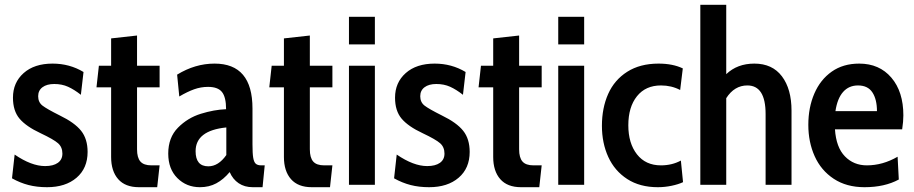

<svg xmlns="http://www.w3.org/2000/svg" viewBox="-20 -770 3807 800"><path d="M30 -27 41 -126Q111 -78 168 -78Q202 -78 221 -91.5Q240 -105 240 -130Q240 -157 222 -173Q204 -189 149 -215Q89 -243 61.5 -275.5Q34 -308 34 -363Q34 -426 78.5 -465.5Q123 -505 199 -505Q270 -505 328 -470L317 -375Q289 -397 263.5 -408.5Q238 -420 206 -420Q175 -420 157 -406.5Q139 -393 139 -369Q139 -344 157 -330Q175 -316 229 -289Q291 -259 318 -225Q345 -191 345 -137Q345 -69 299 -29.5Q253 10 176 10Q134 10 99 1Q64 -8 30 -27Z M443 -116V-406H382L392 -496H443V-610L551 -622V-496H645V-406H551V-148Q551 -113 565 -97Q579 -81 611 -81H645L635 10H559Q502 10 472.5 -23.5Q443 -57 443 -116Z M681 -130Q681 -197 721.5 -238Q762 -279 817 -296Q872 -313 922 -315Q922 -365 905 -386.5Q888 -408 847 -408Q817 -408 789 -398Q761 -388 727 -368L718 -459Q793 -505 874 -505Q1032 -505 1032 -318V-169Q1032 -131 1035 -113Q1038 -95 1045.5 -88Q1053 -81 1069 -81H1083L1074 10H1033Q999 10 974.5 -6.5Q950 -23 937 -53Q911 -22 881 -6Q851 10 813 10Q757 10 719 -28Q681 -66 681 -130ZM923 -124V-239Q795 -226 795 -140Q795 -77 848 -77Q890 -77 923 -124Z M1163 -116V-406H1102L1112 -496H1163V-610L1271 -622V-496H1365V-406H1271V-148Q1271 -113 1285 -97Q1299 -81 1331 -81H1365L1355 10H1279Q1222 10 1192.5 -23.5Q1163 -57 1163 -116Z M1434 -700H1542V-585H1434ZM1434 -496H1542V0H1434Z M1622 -27 1633 -126Q1703 -78 1760 -78Q1794 -78 1813 -91.5Q1832 -105 1832 -130Q1832 -157 1814 -173Q1796 -189 1741 -215Q1681 -243 1653.5 -275.5Q1626 -308 1626 -363Q1626 -426 1670.5 -465.5Q1715 -505 1791 -505Q1862 -505 1920 -470L1909 -375Q1881 -397 1855.5 -408.5Q1830 -420 1798 -420Q1767 -420 1749 -406.5Q1731 -393 1731 -369Q1731 -344 1749 -330Q1767 -316 1821 -289Q1883 -259 1910 -225Q1937 -191 1937 -137Q1937 -69 1891 -29.5Q1845 10 1768 10Q1726 10 1691 1Q1656 -8 1622 -27Z M2035 -116V-406H1974L1984 -496H2035V-610L2143 -622V-496H2237V-406H2143V-148Q2143 -113 2157 -97Q2171 -81 2203 -81H2237L2227 10H2151Q2094 10 2064.5 -23.5Q2035 -57 2035 -116Z M2306 -700H2414V-585H2306ZM2306 -496H2414V0H2306Z M2488 -246Q2488 -320 2514 -378.5Q2540 -437 2593.5 -471Q2647 -505 2724 -505Q2783 -505 2825 -485L2814 -395Q2778 -414 2734 -414Q2670 -414 2634 -369Q2598 -324 2598 -248Q2598 -173 2634 -127Q2670 -81 2734 -81Q2780 -81 2817 -101L2826 -11Q2807 -2 2778.5 4Q2750 10 2721 10Q2646 10 2593.5 -24Q2541 -58 2514.5 -116Q2488 -174 2488 -246Z M3278 -309V0H3170V-295Q3170 -414 3094 -414Q3040 -414 3006 -361V0H2898V-750H3006V-461Q3052 -505 3123 -505Q3198 -505 3238 -452Q3278 -399 3278 -309Z M3739 -231H3459Q3464 -156 3500.5 -118.5Q3537 -81 3592 -81Q3658 -81 3720 -117L3725 -22Q3666 10 3582 10Q3507 10 3454 -25Q3401 -60 3374.5 -119Q3348 -178 3348 -250Q3348 -322 3373 -380Q3398 -438 3445.5 -471.5Q3493 -505 3560 -505Q3644 -505 3694 -446.5Q3744 -388 3744 -289Q3744 -264 3739 -231ZM3634 -307Q3634 -356 3615 -385Q3596 -414 3555 -414Q3517 -414 3493 -387Q3469 -360 3461 -307Z"/></svg>

Font: Cabin Condensed SemiBold
Style: Regular
Weight: 600
Width: 3
Designer: Pablo Impallari
Foundry: Pablo Impallari. http://www.impallari.com Igino Marini. http://www.ikern.com
Version: Version 2.001